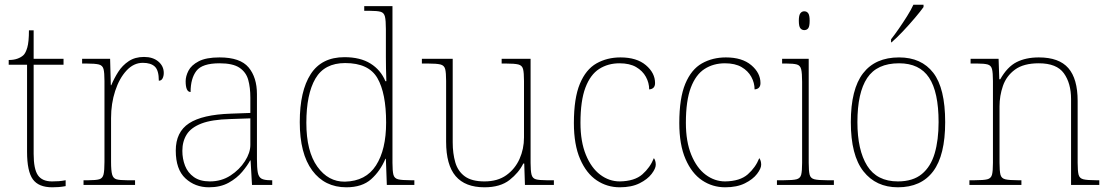

<svg xmlns="http://www.w3.org/2000/svg" viewBox="-20 -786 4719 816"><path d="M202 10Q144 10 119.5 -24Q95 -58 95 -141V-511H17V-531Q38 -531 53.5 -536.5Q69 -542 79 -551Q89 -560 96 -584Q103 -608 103 -657H123V-536H250V-511H123V-132Q123 -68 141 -41.5Q159 -15 201 -15Q218 -15 230.5 -16Q243 -17 259 -20V5Q243 8 229.5 9Q216 10 202 10Z M335 0V-20H357Q387 -20 401.5 -24Q416 -28 420 -44.5Q424 -61 424 -98V-442Q424 -477 420 -492.5Q416 -508 400 -512Q384 -516 347 -516H329V-536H448L451 -424H453Q465 -453 482.5 -480.5Q500 -508 527 -526Q554 -544 592 -544Q630 -544 653 -524.5Q676 -505 676 -476Q676 -463 671 -453Q666 -443 655 -443Q655 -487 638 -503Q621 -519 587 -519Q548 -519 517.5 -486Q487 -453 469.5 -399.5Q452 -346 452 -284V-98Q452 -61 456.5 -44.5Q461 -28 475 -24Q489 -20 519 -20H554V0Z M868 10Q809 10 768 -28Q727 -66 727 -146Q727 -225 783.5 -262Q840 -299 961 -303L1044 -306V-371Q1044 -414 1035 -446.5Q1026 -479 998 -498Q970 -517 913 -517Q839 -517 814.5 -484.5Q790 -452 790 -395Q769 -395 769 -441Q769 -462 781 -485.5Q793 -509 824.5 -525.5Q856 -542 913 -542Q1001 -542 1036.5 -499.5Q1072 -457 1072 -386V-110Q1072 -73 1075.5 -53.5Q1079 -34 1091 -27Q1103 -20 1130 -20H1137V0H1051L1045 -104H1043Q1032 -83 1009.5 -56Q987 -29 952 -9.5Q917 10 868 10ZM872 -15Q921 -15 959.5 -40Q998 -65 1021 -101Q1044 -137 1044 -170V-283L958 -280Q880 -278 836 -261Q792 -244 773.5 -214.5Q755 -185 755 -145Q755 -111 766.5 -81.5Q778 -52 804 -33.5Q830 -15 872 -15Z M1452 10Q1360 10 1307 -61.5Q1254 -133 1254 -267Q1254 -399 1300.5 -471Q1347 -543 1444 -543Q1511 -543 1554.5 -516Q1598 -489 1618 -441H1622Q1621 -469 1620.5 -495.5Q1620 -522 1620 -543V-662Q1620 -699 1616 -715.5Q1612 -732 1597.5 -736Q1583 -740 1553 -740H1528V-760H1648V-94Q1648 -59 1652 -43.5Q1656 -28 1672 -24Q1688 -20 1725 -20H1741V0H1624L1620 -111H1618Q1596 -59 1557.5 -24.5Q1519 10 1452 10ZM1446 -14Q1535 -16 1578 -83Q1621 -150 1621 -265Q1621 -390 1584 -454Q1547 -518 1447 -518Q1359 -518 1320.5 -452Q1282 -386 1282 -264Q1282 -143 1328.5 -78Q1375 -13 1446 -14Z M2039 10Q1957 10 1916.5 -37.5Q1876 -85 1876 -184V-442Q1876 -477 1872 -492.5Q1868 -508 1852 -512Q1836 -516 1799 -516H1773V-536H1904V-181Q1904 -134 1915 -96Q1926 -58 1955.5 -36.5Q1985 -15 2039 -15Q2095 -15 2132 -41.5Q2169 -68 2188 -110.5Q2207 -153 2207 -202V-442Q2207 -477 2203 -492.5Q2199 -508 2183 -512Q2167 -516 2130 -516H2112V-536H2235V-94Q2235 -60 2239 -44Q2243 -28 2257.5 -24Q2272 -20 2302 -20H2334V0H2211L2208 -91H2204Q2185 -52 2145.5 -21Q2106 10 2039 10Z M2614 10Q2560 10 2516 -19.5Q2472 -49 2445.5 -110Q2419 -171 2419 -263Q2419 -369 2444.5 -430Q2470 -491 2515 -516.5Q2560 -542 2617 -542Q2686 -542 2725 -509Q2764 -476 2764 -433Q2764 -408 2739 -406Q2739 -434 2725 -459.5Q2711 -485 2683.5 -501Q2656 -517 2613 -517Q2564 -517 2526.5 -493Q2489 -469 2468 -413.5Q2447 -358 2447 -264Q2447 -184 2470 -128Q2493 -72 2531 -43.5Q2569 -15 2614 -15Q2677 -16 2710 -45Q2743 -74 2759 -114Q2767 -103 2767 -86Q2767 -70 2749.5 -47Q2732 -24 2698 -7Q2664 10 2614 10Z M3062 10Q3008 10 2964 -19.5Q2920 -49 2893.5 -110Q2867 -171 2867 -263Q2867 -369 2892.5 -430Q2918 -491 2963 -516.5Q3008 -542 3065 -542Q3134 -542 3173 -509Q3212 -476 3212 -433Q3212 -408 3187 -406Q3187 -434 3173 -459.5Q3159 -485 3131.5 -501Q3104 -517 3061 -517Q3012 -517 2974.5 -493Q2937 -469 2916 -413.5Q2895 -358 2895 -264Q2895 -184 2918 -128Q2941 -72 2979 -43.5Q3017 -15 3062 -15Q3125 -16 3158 -45Q3191 -74 3207 -114Q3215 -103 3215 -86Q3215 -70 3197.5 -47Q3180 -24 3146 -7Q3112 10 3062 10Z M3398 -658Q3388 -658 3381.5 -666Q3375 -674 3375 -698Q3375 -721 3381.5 -729.5Q3388 -738 3398 -738Q3409 -738 3415 -729.5Q3421 -721 3421 -698Q3421 -674 3415 -666Q3409 -658 3398 -658ZM3282 0V-20H3312Q3349 -20 3365 -24Q3381 -28 3385 -43.5Q3389 -59 3389 -94V-438Q3389 -475 3385 -491.5Q3381 -508 3366.5 -512Q3352 -516 3322 -516H3304V-536H3417V-94Q3417 -59 3421 -43.5Q3425 -28 3441.5 -24Q3458 -20 3494 -20H3524V0Z M3796 10Q3703 10 3649.5 -58Q3596 -126 3596 -267Q3596 -407 3648 -474.5Q3700 -542 3801 -542Q3896 -542 3946.5 -476.5Q3997 -411 3997 -267Q3997 -126 3946 -58Q3895 10 3796 10ZM3796 -15Q3860 -15 3898 -46.5Q3936 -78 3952.5 -134.5Q3969 -191 3969 -267Q3969 -395 3928.5 -456Q3888 -517 3801 -517Q3707 -517 3665.5 -454.5Q3624 -392 3624 -267Q3624 -148 3665.5 -81.5Q3707 -15 3796 -15ZM3767 -619Q3782 -638 3800 -664Q3818 -690 3835 -717Q3852 -744 3862 -766H3905V-756Q3893 -739 3868.5 -710Q3844 -681 3817 -652.5Q3790 -624 3769 -606H3767Z M4100 0V-20H4123Q4160 -20 4176 -24Q4192 -28 4196 -43.5Q4200 -59 4200 -94V-442Q4200 -477 4196 -492.5Q4192 -508 4177.5 -512Q4163 -516 4133 -516H4105V-536H4224L4227 -449H4231Q4261 -502 4300.5 -522Q4340 -542 4395 -542Q4481 -542 4520.5 -496.5Q4560 -451 4560 -357V-94Q4560 -59 4564 -43.5Q4568 -28 4584.5 -24Q4601 -20 4637 -20H4652V0H4532V-365Q4532 -432 4501.5 -474.5Q4471 -517 4395 -517Q4330 -517 4293.5 -490Q4257 -463 4242.5 -421Q4228 -379 4228 -334V-94Q4228 -59 4232 -43.5Q4236 -28 4252.5 -24Q4269 -20 4305 -20H4321V0Z"/></svg>

Font: Noto Serif Telugu Thin
Style: Regular
Weight: 100
Designer: Jelle Bosma - Monotype Design Team
Foundry: Monotype Imaging Inc.
Version: Version 2.005; ttfautohint (v1.8.4.7-5d5b)